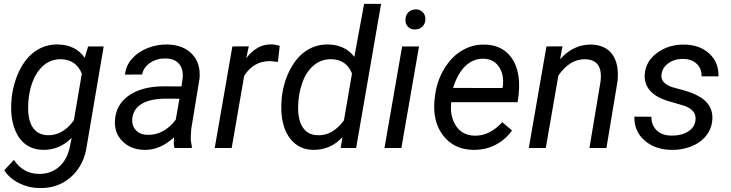

<svg xmlns="http://www.w3.org/2000/svg" viewBox="-20 -770 3801 999"><path d="M41 -265.1Q52.7 -351.6 87.6 -415.3Q122.6 -479 172.6 -509.5Q222.7 -540 282.2 -538.6Q374 -536.6 420.9 -469.2L438.5 -528.3H519.5L431.6 -11.2Q417.5 89.8 349.6 150.6Q281.7 211.4 182.1 208.5Q128.4 207.5 79.3 183.1Q30.3 158.7 2 116.2L52.2 62Q100.1 132.8 178.7 134.8Q241.7 136.7 285.4 99.6Q329.1 62.5 343.3 -5.9L353 -52.7Q288.6 11.7 202.1 9.8Q152.8 8.3 116.5 -16.8Q80.1 -42 60.1 -89.6Q40 -137.2 38.1 -195.8Q37.1 -224.6 41 -265.1ZM126.5 -214.8Q125 -145 150.6 -106.7Q176.3 -68.4 228 -66.4Q307.1 -64.5 364.3 -144L405.8 -386.7Q376.5 -459 299.8 -461.9Q228 -463.9 181.9 -403.3Q135.7 -342.8 127.4 -239.7Z M887.7 0Q884.3 -14.2 884.3 -27.8L885.7 -55.7Q813 11.7 731.4 9.8Q661.6 8.8 617.9 -34.4Q574.2 -77.6 578.1 -142.6Q583 -226.6 651.6 -273.7Q720.2 -320.8 832 -320.8L924.3 -320.3L930.2 -362.3Q935.1 -409.7 911.9 -437.3Q888.7 -464.8 842.3 -465.8Q796.9 -466.8 762 -443.6Q727.1 -420.4 719.2 -382.3L630.4 -381.8Q634.8 -428.2 666.5 -464.1Q698.2 -500 748 -519.8Q797.9 -539.6 851.1 -538.6Q933.6 -536.6 979.5 -488.5Q1025.4 -440.4 1018.1 -360.8L975.1 -99.1L972.7 -61.5Q971.7 -34.7 978.5 -8.3L977.5 0ZM749 -68.4Q791.5 -67.4 829.3 -88.6Q867.2 -109.9 894.5 -147.5L913.6 -256.3L846.7 -256.8Q763.2 -256.8 718.8 -230.5Q674.3 -204.1 668.5 -155.8Q664.1 -118.7 685.8 -94Q707.5 -69.3 749 -68.4Z M1425.8 -447.8 1384.3 -452.1Q1299.3 -452.1 1250.5 -375.5L1185.5 0H1097.2L1189 -528.3L1274.4 -528.8L1261.2 -467.3Q1317.4 -541 1393.6 -539.1Q1409.7 -539.1 1435.5 -531.7Z M1446.3 -265.1Q1456.1 -345.7 1490.7 -410.6Q1525.4 -475.6 1576.2 -507.8Q1627 -540 1688 -538.6Q1776.4 -536.6 1823.7 -474.1L1874.5 -750H1962.9L1833 0H1752.4L1761.7 -56.6Q1699.2 11.7 1607.4 9.8Q1534.2 7.8 1490.7 -47.6Q1447.3 -103 1443.8 -196.3Q1442.4 -225.1 1446.3 -265.1ZM1531.2 -214.4Q1529.8 -144.5 1556.2 -106Q1582.5 -67.4 1633.3 -66.4Q1710 -63 1769.5 -143.6L1811.5 -387.7Q1782.2 -460 1705.1 -461.9Q1652.8 -463.4 1613 -430.4Q1573.2 -397.5 1552.5 -338.1Q1531.7 -278.8 1531.2 -214.4Z M2068.4 0H1980.5L2072.3 -528.3H2160.2ZM2141.1 -721.2Q2163.6 -722.2 2178.5 -707.8Q2193.4 -693.4 2193.4 -669.9Q2192.9 -647 2178.5 -632.3Q2164.1 -617.7 2141.1 -616.7Q2118.2 -615.7 2103.5 -629.9Q2088.9 -644 2089.4 -667Q2089.8 -689.9 2104 -705.1Q2118.2 -720.2 2141.1 -721.2Z M2441.4 9.8Q2342.8 7.8 2287.1 -63Q2231.4 -133.8 2240.2 -244.1L2242.7 -265.1Q2251 -343.8 2289.3 -408.7Q2327.6 -473.6 2382.8 -506.6Q2438 -539.6 2502 -538.1Q2583.5 -536.1 2629.9 -483.9Q2676.3 -431.6 2680.7 -342.3Q2682.1 -310.5 2678.7 -278.8L2673.3 -238.3H2328.1Q2319.3 -166.5 2351.8 -116.2Q2384.3 -65.9 2448.7 -64Q2526.9 -62 2593.3 -134.3L2644 -91.3Q2610.8 -43.5 2558.3 -16.4Q2505.9 10.7 2441.4 9.8ZM2497.6 -464.4Q2442.9 -465.8 2402.1 -427.2Q2361.3 -388.7 2337.4 -312.5L2594.2 -312L2596.2 -319.8Q2604 -381.3 2576.4 -422.1Q2548.8 -462.9 2497.6 -464.4Z M2906.7 -528.8 2894 -461.9Q2965.3 -540 3056.2 -538.1Q3130.9 -536.1 3166.5 -486.3Q3202.1 -436.5 3192.9 -346.2L3135.3 0H3046.9L3105 -347.7Q3107.9 -371.6 3105.5 -392.1Q3097.2 -460.4 3024.9 -461.9Q2945.3 -463.4 2885.3 -377L2819.8 0H2731.4L2823.2 -528.3Z M3598.6 -143.1Q3606 -197.8 3538.6 -220.2L3446.8 -247.1Q3330.6 -287.1 3334.5 -379.9Q3337.9 -449.7 3398.2 -494.4Q3458.5 -539.1 3540 -538.1Q3620.1 -537.1 3670.2 -491.5Q3720.2 -445.8 3718.3 -372.6L3630.4 -373Q3631.3 -412.6 3605.5 -437.5Q3579.6 -462.4 3536.6 -463.4Q3490.7 -464.4 3457.5 -440.9Q3426.8 -418.9 3421.9 -383.3Q3415.5 -337.4 3478 -316.4L3522.5 -304.2Q3613.3 -280.8 3651.4 -243.2Q3689.5 -205.6 3686.5 -149.9Q3683.6 -100.6 3654.3 -64Q3625 -27.3 3576.2 -8.1Q3527.3 11.2 3472.2 9.8Q3388.2 8.8 3333.5 -39.3Q3278.8 -87.4 3280.8 -163.1L3369.1 -162.6Q3369.1 -118.2 3397.5 -91.3Q3425.8 -64.5 3475.1 -64.5Q3523.4 -63.5 3558.6 -84.7Q3593.8 -106 3598.6 -143.1Z"/></svg>

Font: TypoPRO Roboto
Style: Italic
Weight: 400
Italic angle: -12°
Designer: Google
Version: Version 2.136; 2016